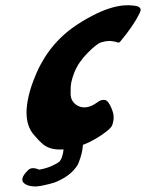

<svg xmlns="http://www.w3.org/2000/svg" viewBox="-61 -802 864 1042"><g transform="rotate(-5 371.0 -281.0)"><path d="M365.7 -15.1Q363.3 2 358.4 19Q348.6 52.7 329.1 88.9Q286.1 147.9 195.3 174.8Q168.5 180.7 136.2 184.6Q116.7 187.5 97.7 187.5Q76.7 187.5 51.3 178.7Q21.5 165.5 21.5 146Q21.5 142.1 22.9 137.7Q27.8 120.1 56.6 96.2Q66.9 86.9 81.1 86.9Q97.2 86.9 117.2 98.1Q158.7 94.7 190.4 83Q222.2 71.3 231.4 63.5Q245.1 51.8 255.4 16.1Q257.3 8.8 258.8 0Q186.5 -0.5 148.4 -39.1Q131.8 -55.7 106.4 -91.3Q75.2 -133.8 75.2 -194.3Q75.2 -235.8 89.8 -286.1Q104.5 -337.4 128.9 -386.7Q210.9 -560.1 364.7 -652.8Q416.5 -683.6 476.6 -708.5Q575.7 -750 652.3 -750Q680.7 -750 706.5 -744.1Q741.7 -737.8 741.7 -719.2Q741.7 -716.3 740.7 -712.9Q738.8 -707.5 734.9 -700.7Q696.8 -636.7 616.7 -556.2Q611.3 -551.3 606.9 -551.3L604.5 -551.8Q574.2 -564.9 546.4 -564.9Q536.6 -564.9 513.7 -561Q490.7 -557.1 435.8 -511Q380.9 -464.8 353.5 -410.6Q340.3 -384.3 332.5 -358.4Q325.2 -331.5 323.2 -293.5V-289.1Q323.2 -253.4 353.5 -231Q374 -216.8 398.4 -216.8Q428.7 -216.8 463.9 -238.3Q481 -249 493.7 -249Q499 -249 504.9 -248Q515.6 -245.6 524.2 -231Q532.7 -216.3 537.8 -199Q543 -181.6 544.4 -171.4Q545.4 -164.6 545.4 -157.2Q545.4 -143.6 541.5 -129.4Q540.5 -125.5 535.2 -111.1Q529.8 -96.7 502 -78.1Q433.6 -34.2 365.7 -15.1Z"/></g></svg>

Font: Weird Comic
Style: Italic
Weight: 400
Italic angle: -16°
Designer: GGBotNet
Foundry: GGBotNet
Version: 0.80